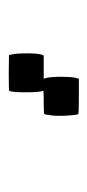

<svg xmlns="http://www.w3.org/2000/svg" viewBox="104 -112 207 456"><g transform="rotate(90 208.0 116.5)"><path d="M165.5 36.6 166.5 33.2H208.5Q249 33.2 250.5 34.7Q252.9 39.1 254.2 63.2Q255.4 87.4 253.4 99.6Q252.9 100.6 252.4 104.5Q252 108.4 252 108.9Q251 114.7 250.5 115.2Q249 116.7 222.2 116.7Q217.8 116.7 213.6 116.7Q209.5 116.7 206.1 116.9Q202.6 117.2 200 117.2Q197.3 117.2 196.3 117.2L194.8 117.7Q198.7 124 198.7 159.4Q198.7 194.8 194.8 198.7Q193.8 199.7 151.9 199.7L110.4 199.2L109.4 195.3Q106 182.6 106.2 155.5Q106.4 128.4 109.9 119.6L111.3 116.7H138.7H166.5L165 112.3Q161.6 99.1 161.9 72.5Q162.1 45.9 165.5 36.6Z"/></g></svg>

Font: VT323
Style: Regular
Weight: 400
Monospace: yes
Version: Version 001.002